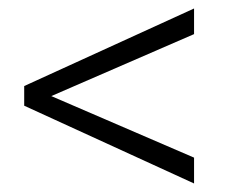

<svg xmlns="http://www.w3.org/2000/svg" viewBox="-20 -549 551 457"><path d="M441.9 -112.3 37.6 -297.4V-344.2L441.9 -528.8V-467.8L102.1 -320.3L441.9 -173.8Z"/></svg>

Font: Mardoto Light
Style: Regular
Weight: 400
Designer: Christian Robertson, Vahan Hovhannisyan
Foundry: Google
Version: Version 1.000